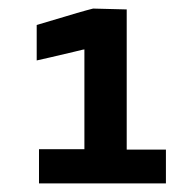

<svg xmlns="http://www.w3.org/2000/svg" viewBox="-20 -737 456 452"><path d="M71.8 -305.2V-385.7H178.7V-620.1Q181.2 -622.1 154.8 -615.2L99.1 -602.1L66.4 -594.7V-678.2L133.8 -698.2Q164.1 -707.5 183.1 -712.6Q202.1 -717.8 200.2 -716.8L278.3 -714.8V-384.8H370.6V-305.2Z"/></svg>

Font: Ride
Style: Bold
Weight: 700
Version: Version 3.000